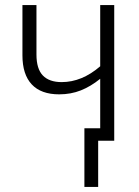

<svg xmlns="http://www.w3.org/2000/svg" viewBox="-20 -552 546 753"><path d="M428 0H365V181H311V-49H373V-243Q336 -213 297 -197.5Q258 -182 212 -182Q141 -182 104.5 -221Q68 -260 68 -335V-532H123V-338Q123 -282 148 -256Q173 -230 222 -230Q301 -230 373 -292V-532H428Z"/></svg>

Font: Noto Sans UI NarrowLight
Style: Regular
Weight: 300
Width: 4
Designer: Monotype Design Team
Foundry: Monotype Imaging Inc.
Version: Version 1.001